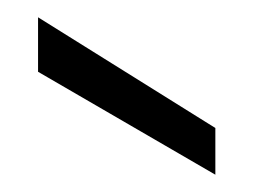

<svg xmlns="http://www.w3.org/2000/svg" viewBox="-20 -790 300 222"><path d="M229 -642V-588L24 -707V-770Z"/></svg>

Font: Poppins-tnum Light
Style: Regular
Weight: 300
Designer: Ninad Kale (Devanagari), Jonny Pinhorn (Latin)
Foundry: Indian Type Foundry
Version: Version 4.004